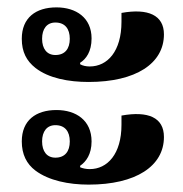

<svg xmlns="http://www.w3.org/2000/svg" viewBox="-20 -523 495 520"><path d="M220 -301C348 -301 424 -351 424 -430C424 -482 381 -501 309 -488V-464C309 -384 271 -343 223 -343C213 -343 204 -345 197 -349V-353C213 -363 228 -383 228 -419C228 -475 186 -503 133 -503C77 -503 39 -475 39 -418C39 -382 52 -358 76 -339C112 -311 166 -301 220 -301ZM130 -374C107 -374 94 -391 94 -418C94 -445 107 -462 130 -462C156 -462 169 -445 169 -418C169 -391 156 -374 130 -374ZM220 -23C348 -23 424 -73 424 -152C424 -205 381 -223 309 -210V-185C309 -106 271 -65 223 -65C213 -65 204 -67 197 -70V-74C213 -85 228 -105 228 -140C228 -197 186 -225 133 -225C77 -225 39 -197 39 -140C39 -105 52 -79 76 -61C112 -34 166 -23 220 -23ZM130 -96C107 -96 94 -113 94 -140C94 -167 107 -184 130 -184C156 -184 169 -167 169 -140C169 -113 156 -96 130 -96Z"/></svg>

Font: Noto Serif Thai Condensed
Style: Bold
Weight: 700
Width: 3
Designer: Monotype Design Team
Foundry: Monotype Imaging Inc.
Version: Version 2.002